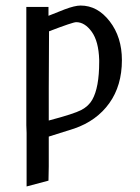

<svg xmlns="http://www.w3.org/2000/svg" viewBox="-20 -497 506 693"><path d="M75 -45V-211V-256V-472H155V-440L213 -463Q250 -477 271 -477Q332 -477 376 -420Q420 -363 420 -280Q420 -188 374.5 -124.5Q329 -61 248 -33L156 -4V103Q156 112 155.5 129Q155 146 155 155L76 176V-17Q76 -22 75.5 -31.5Q75 -41 75 -45ZM156 -62Q247 -86 273.5 -100Q300 -114 313 -137Q338 -181 338 -273V-281Q336 -348 311 -382.5Q286 -417 255 -417Q243 -417 157 -384Q157 -349 156.5 -281Q156 -213 156 -179V-99Z"/></svg>

Font: Coval
Style: Light
Weight: 300
Foundry: Context Ltd
Version: Version 001.000